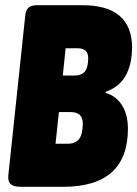

<svg xmlns="http://www.w3.org/2000/svg" viewBox="-20 -720 529 740"><path d="M60 0Q33 0 21.5 -10Q10 -20 12 -43L77 -657Q79 -680 89 -690Q99 -700 126 -700H296Q395 -700 442 -658Q489 -616 489 -538Q489 -474 465 -429.5Q441 -385 387 -366L388 -362Q429 -349 451 -313Q473 -277 473 -224Q473 0 223 0ZM222 -429H268Q295 -429 307.5 -445Q320 -461 320 -496Q320 -534 279 -534H233ZM194 -166H240Q271 -166 285 -184.5Q299 -203 299 -244Q299 -288 253 -288H207Z"/></svg>

Font: Asap Condensed Condensed Black
Style: Italic
Weight: 900
Width: 3
Italic angle: -6°
Designer: Pablo Cosgaya
Foundry: Omnibus-Type
Version: Version 3.001; ttfautohint (v1.8.4.7-5d5b)